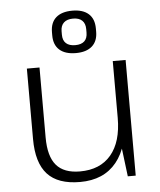

<svg xmlns="http://www.w3.org/2000/svg" viewBox="-55 -838 744 893"><g transform="rotate(-5 317.0 -391.5)"><path d="M141 -213Q141 -125 176.5 -83.5Q212 -42 287 -42Q381 -42 432 -102.5Q483 -163 483 -275L513 -337V-276Q513 -140 453.5 -66.5Q394 7 283 7Q180 7 131 -46.5Q82 -100 82 -211V-540H141ZM543 0H506L483 -186V-540H543ZM316 -592Q266 -592 239.5 -615.5Q213 -639 213 -683V-698Q213 -743 239.5 -766.5Q266 -790 316 -790Q365 -790 391.5 -766.5Q418 -743 418 -698V-683Q418 -639 391.5 -615.5Q365 -592 316 -592ZM316 -629Q344 -629 358.5 -642.5Q373 -656 373 -683V-699Q373 -725 358.5 -739Q344 -753 316 -753Q288 -753 273 -739Q258 -725 258 -699V-683Q258 -656 273 -642.5Q288 -629 316 -629Z"/></g></svg>

Font: Pathway Extreme 28pt ExtraLight
Style: Regular
Weight: 250
Designer: Eduardo Rodriguez Tunni
Foundry: Eduardo Rodriguez Tunni
Version: Version 1.001;gftools[0.9.26]